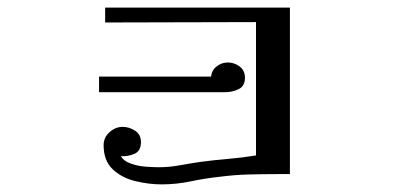

<svg xmlns="http://www.w3.org/2000/svg" viewBox="-20 -485 1040 504"><path d="M623 -281Q623 -259 606.5 -251Q590 -243 571 -243H240V-284H534Q536 -301 549 -311Q562 -321 578 -321Q595 -321 609 -310.5Q623 -300 623 -281ZM741 -28H709Q671 -28 633 -27Q595 -26 557 -21Q519 -17 481 -9Q443 -1 404 -1Q371 -1 335.5 -9.5Q300 -18 276 -40.5Q252 -63 252 -104Q252 -124 267.5 -138Q283 -152 302 -152Q319 -152 334.5 -142Q350 -132 350 -112Q350 -89 333.5 -81.5Q317 -74 297 -75Q305 -62 323.5 -55.5Q342 -49 362.5 -47.5Q383 -46 396 -46Q424 -46 451.5 -51Q479 -56 506 -60Q543 -65 579.5 -68Q616 -71 652 -77V-427L256 -426V-465H741Z"/></svg>

Font: Kaisei Decol Medium
Style: Regular
Weight: 500
Designer: Font-Kai, 金井和夫
Foundry: KAZUO KANAI
Version: Version 5.003